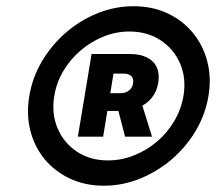

<svg xmlns="http://www.w3.org/2000/svg" viewBox="-20 -757 690 608"><path d="M308.6 -168.9Q250 -168.9 202.1 -191.2Q154.3 -213.4 121.8 -252.4Q89.4 -291.5 76.2 -343Q63 -394.5 72.8 -453.1Q82.5 -511.7 113 -563.2Q143.6 -614.7 188.7 -653.8Q233.9 -692.9 289.1 -715.1Q344.2 -737.3 402.8 -737.3Q461.9 -737.3 509.8 -715.1Q557.6 -692.9 590.1 -653.8Q622.6 -614.7 636.2 -563.2Q649.9 -511.7 640.1 -453.1Q630.4 -394.5 599.9 -343Q569.3 -291.5 523.7 -252.4Q478 -213.4 422.9 -191.2Q367.7 -168.9 308.6 -168.9ZM321.8 -249Q364.3 -249 404.3 -264.9Q444.3 -280.8 477.1 -308.6Q509.8 -336.4 531.7 -373.5Q553.7 -410.6 561 -453.1Q570.3 -509.8 550.3 -555.9Q530.3 -602.1 488.3 -629.6Q446.3 -657.2 389.6 -657.2Q347.7 -657.2 308.1 -641.4Q268.6 -625.5 235.6 -597.4Q202.6 -569.3 180.7 -532.5Q158.7 -495.6 151.9 -453.1Q142.6 -397 162.4 -350.6Q182.1 -304.2 223.9 -276.6Q265.6 -249 321.8 -249ZM376 -324.2 345.2 -443.4H424.3L461.4 -324.2ZM226.6 -324.2 270 -585.9H392.1Q424.3 -585.9 446 -574.7Q467.8 -563.5 476.8 -543Q485.8 -522.5 481 -494.6Q476.6 -466.8 460.4 -447Q444.3 -427.2 418.5 -416.5Q392.6 -405.8 358.9 -405.8H286.6L295.9 -461.9H361.3Q377.4 -461.9 388.2 -470.2Q398.9 -478.5 401.4 -492.7Q403.8 -507.8 396 -515.9Q388.2 -523.9 371.6 -523.9H339.4L306.6 -324.2Z"/></svg>

Font: Inter 24pt Black
Style: Italic
Weight: 900
Italic angle: -9.3988°
Designer: Rasmus Andersson
Foundry: rsms
Version: Version 4.001;git-66647c0bb